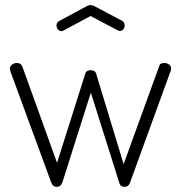

<svg xmlns="http://www.w3.org/2000/svg" viewBox="-20 -717 701 744"><path d="M224 -598Q222 -597 219 -596Q211 -596 205 -602.5Q199 -609 199 -619Q199 -624 201.5 -628.5Q204 -633 210 -636L314 -692Q322 -697 331 -697Q340 -697 348 -692L452 -637Q463 -631 463 -617Q463 -609 457.5 -603Q452 -597 444 -597Q442 -597 438 -599Q437 -600 435 -600L331 -655L227 -599ZM463 7Q455 7 450.5 4Q446 1 443 -6L332 -358L222 -11Q219 -2 213.5 2.5Q208 7 200 7Q192 7 187 3Q182 -1 178 -11L22 -436Q18 -448 18 -450Q18 -460 26.5 -466.5Q35 -473 46 -473Q52 -473 57.5 -470Q63 -467 66 -461L201 -86L310 -430Q312 -438 317.5 -441.5Q323 -445 332 -445Q340 -445 345.5 -441.5Q351 -438 353 -430L459 -81L597 -461Q598 -467 603.5 -470Q609 -473 616 -473Q627 -473 635 -467Q643 -461 643 -451Q643 -442 639 -436L483 -7Q477 7 463 7Z"/></svg>

Font: Dosis
Style: Regular
Weight: 400
Designer: Edgar Tolentino, Pablo Impallari, Igino Marini
Foundry: Edgar Tolentino, Pablo Impallari, Igino Marini
Version: Version 1.007;Glyphs 3.1.1 (3134)